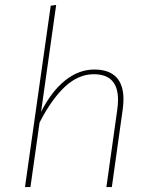

<svg xmlns="http://www.w3.org/2000/svg" viewBox="-20 -756 610 776"><path d="M479 -355Q479 -337 476 -314L432 0H410L454 -313Q457 -336 457 -353Q457 -456 359 -456Q297 -456 243 -406Q189 -356 140 -261L103 0H81L185 -733L207 -736L146 -304Q189 -388 244 -431.5Q299 -475 361 -475Q420 -475 449.5 -444.5Q479 -414 479 -355Z"/></svg>

Font: Fira Sans Thin
Style: Italic
Weight: 250
Italic angle: -8°
Designer: Carrois Corporate & Edenspiekermann AG
Foundry: Carrois Corporate GbR & Edenspiekermann AG
Version: Version 4.203